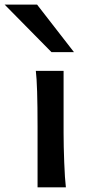

<svg xmlns="http://www.w3.org/2000/svg" viewBox="-59 -801 384 821"><path d="M212.9 -231.9Q212.9 -178.2 215.6 -107.2Q218.3 -36.1 222.7 0H101.6V-258.8Q101.6 -439 94.2 -498H212.9ZM99.6 -781.2 257.3 -578.1H161.1L-39.1 -781.2Z"/></svg>

Font: Lesson One Medium
Style: Regular
Weight: 500
Designer: But Ko, Victor Gaultney, Annie Olsen, Julie Remington, Don Collingsworth, Eric Hays, Becca Hirsbrunner
Version: Version 1.100